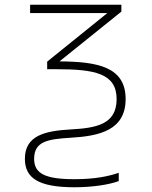

<svg xmlns="http://www.w3.org/2000/svg" viewBox="-20 -550 640 810"><path d="M294 240C375 240 443 228 481 214V179C440 193 383 206 294 206C168 206 124 181 124 120C124 45 184 37 279 31C400 24 510 -1 510 -132C510 -268 392 -290 231 -291L492 -501V-530H107V-495H433L179 -290V-258H218C378 -258 472 -241 472 -132C472 -24 384 -10 279 -4C169 2 85 22 85 120C85 201 142 240 294 240Z"/></svg>

Font: Noto Sans Mono ExtraLight
Style: Regular
Weight: 200
Designer: Monotype Design Team
Foundry: Monotype Imaging Inc.
Version: Version 2.014